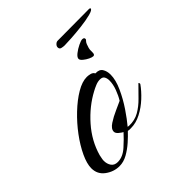

<svg xmlns="http://www.w3.org/2000/svg" viewBox="-136 -583 694 694"><g transform="rotate(-45 210.5 -236.0)"><path d="M92 4Q63 4 38.5 -14Q14 -32 14 -63Q14 -86 29 -118Q44 -150 68.5 -183Q93 -216 123 -244.5Q153 -273 182.5 -290.5Q212 -308 236 -308Q244 -308 253.5 -305.5Q263 -303 267 -295Q287 -296 295 -283.5Q303 -271 303 -253Q303 -226 287.5 -192Q272 -158 251 -127Q230 -96 213 -76L219 -75Q248 -74 270.5 -87Q293 -100 312.5 -120Q332 -140 350 -158L352 -160Q355 -160 355 -155Q355 -153 354 -152Q340 -132 318 -111.5Q296 -91 270 -77.5Q244 -64 218 -64Q214 -64 210.5 -64Q207 -64 203 -65Q190 -51 172 -35Q154 -19 133.5 -7.5Q113 4 92 4ZM98 -11Q124 -11 148.5 -33Q173 -55 189 -73Q183 -76 174 -83.5Q165 -91 165 -99Q165 -113 184 -125.5Q203 -138 226 -148Q249 -158 259 -163Q269 -179 277 -200.5Q285 -222 285 -241Q285 -252 280.5 -260Q276 -268 263 -268Q252 -268 240 -263Q228 -258 219 -253Q168 -226 126.5 -179Q85 -132 69 -75Q68 -69 66.5 -62.5Q65 -56 65 -50Q65 -34 73 -22.5Q81 -11 98 -11ZM306 -344Q300 -344 289.5 -349Q279 -354 270 -361.5Q261 -369 261 -375Q261 -383 273 -392.5Q285 -402 299.5 -409Q314 -416 320 -416Q330 -416 330 -409Q330 -406 329 -405Q322 -398 320 -392Q318 -386 315 -377Q313 -371 313.5 -357.5Q314 -344 306 -344ZM260 -445Q253 -445 245 -447Q237 -449 237 -458Q237 -464 242.5 -469.5Q248 -475 254 -475L415 -476Q416 -476 418.5 -475.5Q421 -475 421 -473Q421 -466 400 -460.5Q379 -455 349.5 -451.5Q320 -448 294.5 -446.5Q269 -445 260 -445Z"/></g></svg>

Font: Caramel
Style: Regular
Weight: 400
Designer: Robert E. Leuschke
Foundry: Robert E. Leuschke
Version: Version 1.010